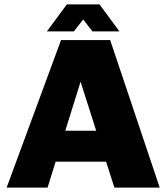

<svg xmlns="http://www.w3.org/2000/svg" viewBox="-20 -848 752 868"><path d="M10 0 256 -667H478L702 0H497L292 -642L398 -651L195 0ZM163 -117 197 -257H490L509 -117ZM192 -706 282 -828H430L520 -706H398L356 -760L314 -706Z"/></svg>

Font: Maven Pro Black
Style: Regular
Weight: 900
Designer: Joe Prince
Foundry: Joe Prince
Version: Version 2.103